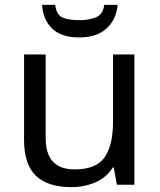

<svg xmlns="http://www.w3.org/2000/svg" viewBox="-20 -760 658 790"><path d="M533 -536V0H461L448 -71H444Q418 -29 372 -9.5Q326 10 274 10Q177 10 128 -36.5Q79 -83 79 -185V-536H168V-191Q168 -63 287 -63Q376 -63 410.5 -113Q445 -163 445 -257V-536ZM464 -740Q459 -680 418.5 -643Q378 -606 306 -606Q232 -606 194.5 -642.5Q157 -679 153 -740H207Q212 -699 237 -688Q262 -677 308 -677Q347 -677 375.5 -689Q404 -701 409 -740Z"/></svg>

Font: Noto Sans Multani
Style: Regular
Weight: 400
Designer: Monotype Design Team
Foundry: Monotype Imaging Inc.
Version: Version 2.002; ttfautohint (v1.8.4.7-5d5b)